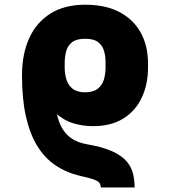

<svg xmlns="http://www.w3.org/2000/svg" viewBox="-20 -573 731 826"><path d="M559.1 233.4H413.6Q413.6 221.2 407 213.1Q400.4 205.1 381.6 198.5Q362.8 191.9 324.7 183.6Q264.6 169.4 218 137.7Q171.4 106 139.6 53.7Q107.9 1.5 91.3 -73Q74.7 -147.5 74.7 -246.1V-259.8L214.4 -228.5V-214.8Q213.9 -158.2 219.5 -112.8Q225.1 -67.4 240.5 -34.2Q255.9 -1 283.9 19.8Q312 40.5 356 47.9Q423.3 59.6 463.9 78.4Q504.4 97.2 524.9 121.3Q545.4 145.5 552.2 173.8Q559.1 202.1 559.1 233.4ZM380.4 -30.3Q333 -30.3 291.3 -43.9Q249.5 -57.6 210.9 -93.5Q172.4 -129.4 133.3 -194.3Q123 -212.4 108.9 -220.9Q94.7 -229.5 84.5 -233.9Q74.2 -238.3 74.7 -243.2V-252.9Q75.2 -342.3 106.2 -409.9Q137.2 -477.5 197.8 -515.1Q258.3 -552.7 346.2 -552.7Q434.6 -552.7 494.6 -520.8Q554.7 -488.8 585.7 -432.1Q616.7 -375.5 616.7 -300.8V-282.2Q616.7 -210 589.8 -152.8Q563 -95.7 510.5 -63Q458 -30.3 380.4 -30.3ZM346.2 -175.8Q381.3 -176.3 400.4 -191.2Q419.4 -206.1 426.8 -230.2Q434.1 -254.4 434.1 -282.2V-300.8Q434.6 -326.7 428.5 -350.8Q422.4 -375 403.6 -390.6Q384.8 -406.2 346.2 -406.2Q310.1 -406.2 291 -392.1Q272 -377.9 265.1 -354Q258.3 -330.1 258.3 -300.8V-282.2Q258.3 -254.9 265.9 -230.5Q273.4 -206.1 292.5 -191.2Q311.5 -176.3 346.2 -175.8Z"/></svg>

Font: Inter 24pt Black
Style: Regular
Weight: 900
Designer: Rasmus Andersson
Foundry: rsms
Version: Version 4.001;git-66647c0bb